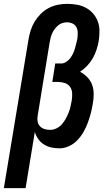

<svg xmlns="http://www.w3.org/2000/svg" viewBox="-53 -763 573 998"><path d="M-33 215 95 -557Q99 -581 106.5 -605Q114 -629 127 -650.5Q140 -672 158.5 -690.5Q177 -709 199.5 -721Q222 -733 247 -738Q272 -743 295 -743Q322 -743 347 -738.5Q372 -734 393.5 -722.5Q415 -711 431 -692.5Q447 -674 455.5 -651Q464 -628 464 -602Q464 -576 460 -549Q456 -527 448.5 -504Q441 -481 429 -460Q417 -439 400 -421Q383 -403 363 -390Q384 -379 401 -361.5Q418 -344 426 -321.5Q434 -299 434 -273.5Q434 -248 429 -222Q425 -197 418.5 -172.5Q412 -148 403 -124Q394 -100 381 -77Q368 -54 349.5 -34.5Q331 -15 306 -3.5Q281 8 257 8Q234 8 213.5 3.5Q193 -1 175.5 -12Q158 -23 146 -40Q134 -57 128 -77L80 215ZM208 -88Q225 -88 241 -96Q257 -104 268.5 -117Q280 -130 288.5 -145.5Q297 -161 303.5 -177Q310 -193 313.5 -209Q317 -225 320 -241Q323 -260 322 -278.5Q321 -297 311.5 -311Q302 -325 285 -331Q268 -337 250 -337H219L234 -433H265Q278 -433 290.5 -441Q303 -449 311.5 -460Q320 -471 326 -483.5Q332 -496 336 -509Q340 -522 343 -535Q346 -548 349 -561Q351 -577 351 -592.5Q351 -608 344.5 -621Q338 -634 324.5 -640.5Q311 -647 295 -647Q283 -647 270.5 -643Q258 -639 248.5 -630.5Q239 -622 231 -611.5Q223 -601 218 -589.5Q213 -578 210 -566Q207 -554 205 -542L143 -163Q140 -147 142.5 -132Q145 -117 155 -106.5Q165 -96 179 -92Q193 -88 208 -88Z"/></svg>

Font: Iosevka Term Curly
Style: Bold Italic
Weight: 700
Italic angle: -9°
Designer: Belleve Invis
Foundry: Belleve Invis
Version: Version 32.3.0